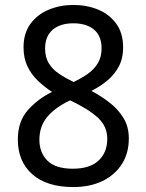

<svg xmlns="http://www.w3.org/2000/svg" viewBox="-20 -745 591 775"><path d="M276 10Q169 10 110.5 -41.5Q52 -93 52 -182Q52 -255 92.5 -300.5Q133 -346 190 -374Q158 -395 132 -420Q106 -445 90.5 -478Q75 -511 75 -554Q75 -611 103 -649Q131 -687 177 -706Q223 -725 276 -725Q331 -725 376.5 -706Q422 -687 449.5 -649Q477 -611 477 -553Q477 -510 460 -477.5Q443 -445 414.5 -421Q386 -397 349 -378Q387 -358 421.5 -331.5Q456 -305 478 -269.5Q500 -234 500 -186Q500 -126 471.5 -82Q443 -38 393 -14Q343 10 276 10ZM274 -64Q343 -64 378 -97Q413 -130 413 -185Q413 -235 375 -270Q337 -305 263 -340Q202 -311 170.5 -273Q139 -235 139 -181Q139 -129 171.5 -96.5Q204 -64 274 -64ZM277 -414Q309 -429 334.5 -447Q360 -465 375 -490Q390 -515 390 -550Q390 -600 359.5 -625.5Q329 -651 275 -651Q241 -651 215.5 -639.5Q190 -628 176 -605.5Q162 -583 162 -550Q162 -514 177 -489.5Q192 -465 218 -447.5Q244 -430 277 -414Z"/></svg>

Font: telugu25
Style: Book
Weight: 400
Designer: Jelle Bosma - Monotype Design Team
Foundry: Monotype Imaging Inc.
Version: Version 2.003